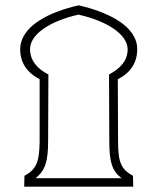

<svg xmlns="http://www.w3.org/2000/svg" viewBox="-20 -702 592 722"><path d="M71 0H481L480 -41C436 -65 424 -91 424 -169L423 -404C470 -428 496 -465 496 -517C496 -603 389 -656 276 -682C165 -657 56 -604 56 -516C56 -465 83 -428 129 -404V-169C128 -91 116 -65 72 -41ZM114 -32C151 -62 161 -96 161 -174L162 -422C120 -443 93 -475 93 -517C93 -574 169 -623 275 -647C382 -623 460 -573 460 -516C460 -474 432 -444 390 -422L391 -174C391 -92 401 -60 437 -32Z"/></svg>

Font: Noto Sans Arabic ExtLt
Style: Regular
Weight: 200
Designer: Monotype Design Team, Nadine Chahine, Nizar Qandah and Khaled Hosny
Foundry: Monotype Imaging Inc.
Version: Version 2.012